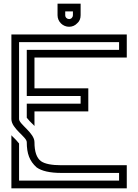

<svg xmlns="http://www.w3.org/2000/svg" viewBox="-20 -1020 748 1040"><path d="M125 -250C125 -187.6 140 -147.9 178.1 -113.5C205.2 -93.8 250 -83.3 312.5 -83.3H625V-41.7H83.3V-242.7C60.5 -271.3 49 -277.8 41.7 -287.5V0H666.7V-125H312.5C259.4 -125 222.9 -132.3 202.1 -146.9C178.1 -164.6 166.7 -199 166.7 -250C166.7 -300 83.3 -347.3 83.3 -375V-791.7H625V-750H125V-500H416.7V-458.3H125V-382.3C147.9 -353.7 159.4 -347.2 166.7 -337.5V-416.7H458.3V-541.7H166.7V-708.3H666.7V-833.3H41.7V-375C41.7 -323.2 125 -278.3 125 -250ZM354.2 -875C370.8 -875 386.5 -881.3 397.9 -893.8C410.4 -904.2 416.7 -918.8 416.7 -937.5V-1000H291.7V-937.5C291.7 -901.9 321.1 -875 354.2 -875ZM354.2 -916.7C343.8 -916.7 333.3 -925 333.3 -937.5V-958.3H375V-937.5C375 -927.1 366.6 -916.7 354.2 -916.7Z"/></svg>

Font: Sportrop
Style: Regular
Weight: 500
Version: Version 0.9